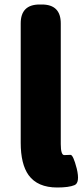

<svg xmlns="http://www.w3.org/2000/svg" viewBox="-20 -819 372 853"><path d="M234 14Q147 14 107 -41Q72 -90 72 -185V-715Q72 -799 156 -799H166Q250 -799 250 -715V-179Q250 -130 265.5 -130Q281 -130 293 -131Q305 -132 321 -70Q336 -7 311 3.5Q286 14 234 14Z"/></svg>

Font: Resource Han Rounded TW Heavy
Style: Regular
Weight: 900
Designer: Cyano Hao (round all glyphs); Ryoko NISHIZUKA 西塚涼子 (kana, bopomofo & ideographs); Paul D. Hunt (Latin, Greek & Cyrillic)
Foundry: Cyano Hao
Version: 0.990